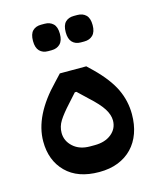

<svg xmlns="http://www.w3.org/2000/svg" viewBox="-102 -717 657 799"><g transform="rotate(-15 227.0 -317.5)"><path d="M227 10Q135 10 84.5 -40.5Q34 -91 34 -173Q34 -284 146 -399L174 -429H288L313 -405Q371 -348 395.5 -296.5Q420 -245 420 -188Q420 -143 407 -106.5Q394 -70 369 -44Q344 -18 308.5 -4Q273 10 227 10ZM237 -103Q282 -103 309.5 -125.5Q337 -148 337 -183Q337 -207 320.5 -233.5Q304 -260 262 -298L221 -337H214L179 -298Q147 -263 132 -239Q117 -215 117 -188Q117 -153 144.5 -128Q172 -103 217 -103ZM292 -531Q269 -531 255.5 -545Q242 -559 242 -588Q242 -618 255.5 -631.5Q269 -645 292 -645H307Q330 -645 344 -631.5Q358 -618 358 -588Q358 -559 344 -545Q330 -531 307 -531ZM151 -531Q128 -531 114.5 -545Q101 -559 101 -588Q101 -618 114.5 -631.5Q128 -645 151 -645H166Q189 -645 203 -631.5Q217 -618 217 -588Q217 -559 203 -545Q189 -531 166 -531Z"/></g></svg>

Font: IBM Plex Arabic Medium
Style: Regular
Weight: 500
Designer: Mike Abbink, Paul van der Laan, Pieter van Rosmalen, Wael Morcos, Khajak Apelian
Foundry: Bold Monday
Version: Version 1.0